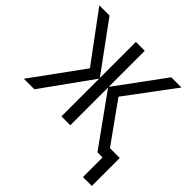

<svg xmlns="http://www.w3.org/2000/svg" viewBox="-221 -914 1302 1302"><g transform="rotate(45 429.5 -263.0)"><path d="M799 -714 541 -368 747 -80H841V188H756V0H707L447 -362V0H362V-362L102 0H1L268 -367L11 -714H109L362 -368V-714H447V-368L701 -714Z"/></g></svg>

Font: Noto Sans Display
Style: Regular
Weight: 400
Designer: Monotype Design Team
Foundry: Monotype Imaging Inc.
Version: Version 2.003